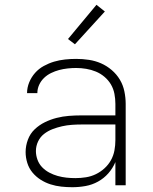

<svg xmlns="http://www.w3.org/2000/svg" viewBox="-20 -774 640 802"><path d="M282 8Q259 8 236 5.5Q213 3 191 -4Q169 -11 149.5 -23.5Q130 -36 115.5 -53.5Q101 -71 94 -93.5Q87 -116 87 -139Q87 -165 96.5 -190.5Q106 -216 125 -234Q144 -252 167.5 -263.5Q191 -275 216.5 -281.5Q242 -288 268 -290Q294 -292 320 -292H462V-340Q462 -361 458 -382Q454 -403 443.5 -421Q433 -439 416.5 -453Q400 -467 380.5 -475Q361 -483 340 -486.5Q319 -490 298 -490Q280 -490 262 -488Q244 -486 227 -481.5Q210 -477 193.5 -469Q177 -461 164 -448.5Q151 -436 143.5 -419.5Q136 -403 136 -385H93Q93 -408 102 -430Q111 -452 126.5 -469.5Q142 -487 163 -498.5Q184 -510 206 -516.5Q228 -523 251.5 -525.5Q275 -528 298 -528Q325 -528 351.5 -524Q378 -520 402 -509.5Q426 -499 446.5 -481.5Q467 -464 480.5 -441.5Q494 -419 499.5 -392.5Q505 -366 505 -340V0H462V-97Q451 -71 432.5 -50Q414 -29 389.5 -15.5Q365 -2 337.5 3Q310 8 282 8ZM295 -30Q317 -30 339 -33.5Q361 -37 380.5 -46.5Q400 -56 416.5 -71Q433 -86 443.5 -105Q454 -124 458 -145.5Q462 -167 462 -189V-254H320Q300 -254 279.5 -252.5Q259 -251 239 -246.5Q219 -242 199.5 -234.5Q180 -227 164 -214.5Q148 -202 139 -183Q130 -164 130 -143Q130 -125 136.5 -107Q143 -89 156 -75.5Q169 -62 186 -53Q203 -44 221 -39Q239 -34 257.5 -32Q276 -30 295 -30ZM293 -589 264 -611 383 -754 418 -726Z"/></svg>

Font: Iosevka Aile Extralight
Style: Regular
Weight: 200
Designer: Belleve Invis
Foundry: Belleve Invis
Version: Version 31.1.0; ttfautohint (v1.8.4)